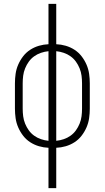

<svg xmlns="http://www.w3.org/2000/svg" viewBox="-20 -755 540 990"><path d="M230 215V7Q205 6 181 -1Q157 -8 136 -21.5Q115 -35 99.5 -55Q84 -75 74 -98Q64 -121 60.5 -145.5Q57 -170 57 -195V-325Q57 -350 60.5 -374.5Q64 -399 74 -422Q84 -445 99.5 -465Q115 -485 136 -498.5Q157 -512 181 -519Q205 -526 230 -527V-735H270V-527Q295 -526 319 -519Q343 -512 364 -498.5Q385 -485 400.5 -465Q416 -445 426 -422Q436 -399 439.5 -374.5Q443 -350 443 -325V-195Q443 -170 439.5 -145.5Q436 -121 426 -98Q416 -75 400.5 -55Q385 -35 364 -21.5Q343 -8 319 -1Q295 6 270 7V215ZM230 -29V-491Q210 -489 191 -482.5Q172 -476 156 -464.5Q140 -453 128.5 -437Q117 -421 109.5 -402.5Q102 -384 99.5 -364.5Q97 -345 97 -325V-195Q97 -175 99.5 -155.5Q102 -136 109.5 -117.5Q117 -99 128.5 -83Q140 -67 156 -55.5Q172 -44 191 -37.5Q210 -31 230 -29ZM270 -29Q290 -31 309 -37.5Q328 -44 344 -55.5Q360 -67 371.5 -83Q383 -99 390.5 -117.5Q398 -136 400.5 -155.5Q403 -175 403 -195V-325Q403 -345 400.5 -364.5Q398 -384 390.5 -402.5Q383 -421 371.5 -437Q360 -453 344 -464.5Q328 -476 309 -482.5Q290 -489 270 -491Z"/></svg>

Font: Iosevka Extralight
Style: Regular
Weight: 200
Monospace: yes
Designer: Belleve Invis
Foundry: Belleve Invis
Version: Version 32.0.1; ttfautohint (v1.8.4)